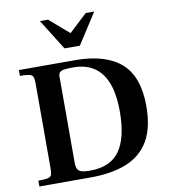

<svg xmlns="http://www.w3.org/2000/svg" viewBox="-96 -990 942 1072"><g transform="rotate(-10 374.5 -454.5)"><path d="M40 0V-33Q78 -33 94.5 -37Q111 -41 115 -53Q119 -65 119 -89V-570Q119 -595 114.5 -607Q110 -619 93 -623Q76 -627 40 -627V-660H363Q532 -659 619 -582.5Q706 -506 706 -339Q706 -217 662.5 -142.5Q619 -68 535 -34Q451 0 330 0ZM335 -38Q392 -38 433.5 -56Q475 -74 501.5 -110.5Q528 -147 541.5 -203.5Q555 -260 555 -336Q555 -431 531 -494.5Q507 -558 459.5 -590Q412 -622 341 -622Q310 -622 292 -619.5Q274 -617 265.5 -609Q257 -601 257 -585V-96Q257 -73 264 -60Q271 -47 288 -42.5Q305 -38 335 -38ZM312 -735 203 -909H249L360 -813L463 -909H511L399 -735Z"/></g></svg>

Font: Frank Ruhl Libre SemiBold
Style: Regular
Weight: 600
Designer: Yanek Iontef
Foundry: Fontef
Version: Version 6.003;gftools[0.9.30]